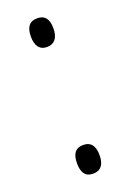

<svg xmlns="http://www.w3.org/2000/svg" viewBox="-112 -580 429 631"><g transform="rotate(-20 102.0 -264.5)"><path d="M63 -486C63 -455 75 -436 102 -436C127 -436 142 -453 142 -487C142 -520 129 -536 103 -536C74 -536 63 -517 63 -486ZM63 -43C63 -13 73 7 102 7C129 7 142 -11 142 -43C142 -75 130 -93 102 -93C74 -93 63 -74 63 -43Z"/></g></svg>

Font: Noto Sans Lao Looped ExtraCondensed Light
Style: Regular
Weight: 300
Width: 2
Designer: Mark Frömberg, Ben Mitchell
Foundry: The Fontpad Ltd
Version: Version 1.002